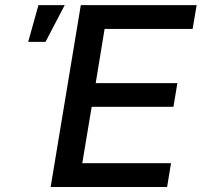

<svg xmlns="http://www.w3.org/2000/svg" viewBox="-20 -748 807 768"><path d="M182.6 0 303.2 -727.5H766.6L750.5 -632.3H398.4L362.8 -415.5H689.5L673.8 -320.8H346.7L309.1 -95.2H664.1L648.4 0ZM92.8 -580.6 133.8 -727.5H238.8L162.1 -580.6Z"/></svg>

Font: Inter 17pt Medium
Style: Italic
Weight: 500
Italic angle: -9.3988°
Version: Version 4.001;git-66647c0bb